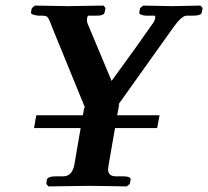

<svg xmlns="http://www.w3.org/2000/svg" viewBox="-20 -667 746 688"><path d="M392.1 -208 369.1 -75.2Q367.2 -63 367.2 -61Q367.2 -35.2 395 -35.2H419.9Q449.7 -35.2 448.2 -22.9L444.8 -7.8L434.1 1Q334 -1 295.9 -1Q295.9 -1 153.8 1L146 -7.8L147.9 -22.9Q150.9 -35.2 181.2 -35.2H207Q237.8 -35.2 246.1 -75.2L269 -208H102.1L109.9 -253.9H276.9L282.2 -282.2L285.2 -279.8Q190.9 -511.7 167 -568.8Q154.8 -603 148.9 -606.9Q143.1 -610.8 132.8 -610.8H118.2Q90.3 -613.8 90.8 -622.1L94.2 -638.2L105 -647Q210 -645 223.1 -645L351.1 -647L357.9 -638.2L355 -623Q353 -610.8 326.2 -610.8H296.9Q293.9 -610.8 292 -602.1Q290 -587.9 296.9 -575.2Q323.7 -511.2 379.9 -377Q476.1 -508.8 522 -575.2Q535.2 -592.3 536.1 -602.1Q537.1 -610.8 534.2 -610.8H502.9Q479 -612.8 479 -622.1L481.9 -638.2L493.2 -647Q585 -645 598.1 -645L698.2 -647L706.1 -638.2L703.1 -623Q702.1 -610.8 669.9 -610.8H648.9Q630.9 -610.8 601.1 -568.8L403.8 -292L407.2 -293L399.9 -253.9H551.8L543 -208Z"/></svg>

Font: Linux Libertine O
Style: Semibold Italic
Weight: 600
Italic angle: -11.5°
Designer: Philipp H. Poll
Foundry: Philipp H. Poll
Version: Version 5.1.2